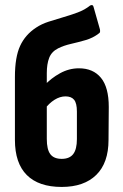

<svg xmlns="http://www.w3.org/2000/svg" viewBox="-20 -731 485 759"><path d="M224 8Q133 8 86 -39Q39 -86 39 -178V-427Q39 -505 59.5 -549.5Q80 -594 123 -622Q144 -636 171.5 -645Q199 -654 228.5 -662.5Q258 -671 286.5 -681.5Q315 -692 336 -709Q341 -712 345 -710.5Q349 -709 350 -703L375 -615Q376 -610 375.5 -605.5Q375 -601 371 -599Q348 -581 318.5 -572.5Q289 -564 260.5 -557.5Q232 -551 210 -540Q184 -527 174.5 -502.5Q165 -478 165 -442V-182Q165 -140 179 -121.5Q193 -103 224 -103Q255 -103 269.5 -122Q284 -141 284 -181V-290Q284 -323 273 -336.5Q262 -350 239 -350Q217 -350 195.5 -336.5Q174 -323 156 -299L155 -393Q182 -422 217.5 -441.5Q253 -461 292 -461Q348 -461 379 -423.5Q410 -386 410 -308L409 -178Q409 -87 360.5 -39.5Q312 8 224 8Z"/></svg>

Font: Sofia Sans Condensed ExtraBold
Style: Regular
Weight: 800
Designer: Botio Nikoltchev, Ani Petrova
Foundry: lettersoup
Version: Version 4.101